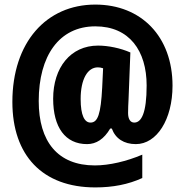

<svg xmlns="http://www.w3.org/2000/svg" viewBox="-20 -743 807 838"><path d="M733 -369C733 -583 597 -723 396 -723C182 -723 34 -558 34 -298C34 -65 165 75 396 75C472 75 540 62 601 34V-68C533 -39 457 -21 394 -21C232 -21 149 -125 149 -302C149 -499 238 -628 396 -628C545 -628 620 -521 620 -370C620 -249 597 -208 566 -208C549 -208 539 -223 539 -250C539 -269 540 -289 541 -308L549 -514C506 -533 452 -544 408 -544C288 -544 212 -448 212 -312C212 -187 265 -114 360 -114C400 -114 434 -136 461 -182H468C484 -138 521 -114 573 -114C664 -114 733 -221 733 -369ZM332 -311C332 -397 362 -449 407 -449C414 -449 421 -448 430 -445L426 -361C420 -245 407 -208 375 -208C349 -208 332 -239 332 -311Z"/></svg>

Font: Noto Sans Myanmar ExtraCondensed Black
Style: Regular
Weight: 900
Width: 2
Designer: Monotype Design Team
Foundry: Monotype Imaging Inc.
Version: Version 2.107